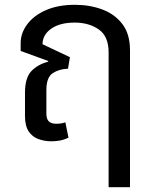

<svg xmlns="http://www.w3.org/2000/svg" viewBox="-20 -578 642 799"><path d="M432 201V-100H521V201ZM194 10Q166 10 140.5 1Q115 -8 99.5 -31Q84 -54 84 -95V-192Q84 -254 110.5 -282Q137 -310 180 -321L181 -324L66 -366V-399Q66 -440 93 -476.5Q120 -513 170.5 -535.5Q221 -558 292 -558Q354 -558 406 -538.5Q458 -519 489.5 -477.5Q521 -436 521 -369V0H432V-360Q432 -427 391 -455.5Q350 -484 291 -484Q229 -484 193 -458.5Q157 -433 157 -394L271 -340L263 -292Q226 -291 199.5 -273.5Q173 -256 173 -203V-105Q173 -83 183 -73Q193 -63 215 -63Q225 -63 234.5 -64.5Q244 -66 252 -69L265 -5Q246 4 228.5 7Q211 10 194 10Z"/></svg>

Font: Farlight84_Sys_V01
Style: Regular
Weight: 400
Designer: Ryoko NISHIZUKA  (kana, bopomofo & ideographs); Paul D. Hunt (Latin, Greek & Cyrillic); Sandoll Communications , Soo-you
Foundry: Adobe
Version: Version 2.004;October 29, 2024;FontCreator 14.0.0.2814 64-bi